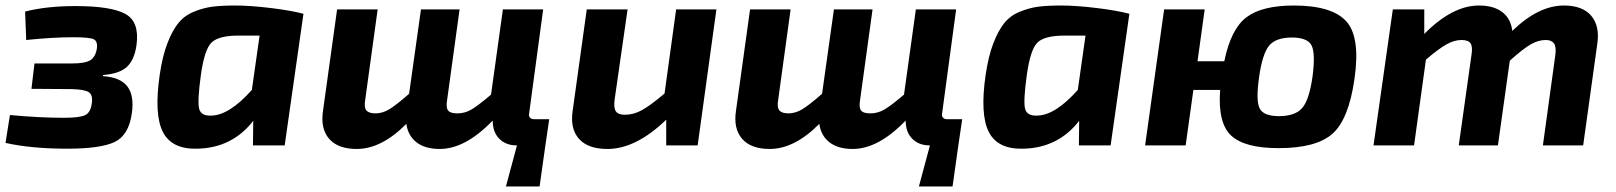

<svg xmlns="http://www.w3.org/2000/svg" viewBox="-27 -527 5859 696"><path d="M68 -382 64 -485Q141 -505 246 -505Q376 -505 427.5 -476.5Q479 -448 468 -365Q461 -312 434.5 -286Q408 -260 347 -255L346 -251Q409 -247 434.5 -214Q460 -181 451 -117Q440 -37 389 -12.5Q338 12 217 12Q86 12 -7 -9L9 -110Q117 -100 204 -100Q263 -100 282.5 -110Q302 -120 306 -154Q310 -183 294.5 -193Q279 -203 231 -204L87 -205L98 -297H235Q281 -297 300 -308.5Q319 -320 324 -350Q328 -377 313 -384.5Q298 -392 240 -392Q164 -392 68 -382Z M1005 0H890L891 -89Q815 9 689 12Q596 15 563.5 -48.5Q531 -112 552 -256Q562 -324 580 -370.5Q598 -417 620 -444Q642 -471 677 -485Q712 -499 744.5 -503Q777 -507 827 -507Q880 -507 954 -498Q1028 -489 1073 -477ZM914 -398H838Q766 -398 740 -373Q714 -348 701 -254Q688 -159 695 -132.5Q702 -106 739 -108Q804 -109 886 -201Z M1950 0 1929 149H1807L1847 0H1845Q1807 0 1783 -24Q1759 -48 1759 -90Q1660 13 1567 13Q1514 13 1483 -11Q1452 -35 1446 -78Q1356 13 1266 13Q1198 13 1166 -24Q1134 -61 1144 -126L1195 -493H1342L1297 -166Q1292 -138 1301 -127Q1310 -116 1334 -116Q1359 -116 1383.5 -130.5Q1408 -145 1456 -187L1499 -493H1639L1594 -166Q1589 -138 1597 -127Q1605 -116 1631 -116Q1658 -116 1682 -130Q1706 -144 1753 -184L1796 -493H1942L1891 -115Q1889 -107 1894 -101Q1899 -95 1908 -95H1964Z M2570 -493 2502 0H2388V-93Q2278 13 2175 13Q2104 13 2071.5 -24Q2039 -61 2049 -126L2100 -493H2248L2201 -166Q2197 -136 2205.5 -123.5Q2214 -111 2238 -111Q2270 -111 2300.5 -128Q2331 -145 2382 -188L2424 -493Z M3447 0 3426 149H3304L3344 0H3342Q3304 0 3280 -24Q3256 -48 3256 -90Q3157 13 3064 13Q3011 13 2980 -11Q2949 -35 2943 -78Q2853 13 2763 13Q2695 13 2663 -24Q2631 -61 2641 -126L2692 -493H2839L2794 -166Q2789 -138 2798 -127Q2807 -116 2831 -116Q2856 -116 2880.5 -130.5Q2905 -145 2953 -187L2996 -493H3136L3091 -166Q3086 -138 3094 -127Q3102 -116 3128 -116Q3155 -116 3179 -130Q3203 -144 3250 -184L3293 -493H3439L3388 -115Q3386 -107 3391 -101Q3396 -95 3405 -95H3461Z M3999 0H3884L3885 -89Q3809 9 3683 12Q3590 15 3557.5 -48.5Q3525 -112 3546 -256Q3556 -324 3574 -370.5Q3592 -417 3614 -444Q3636 -471 3671 -485Q3706 -499 3738.5 -503Q3771 -507 3821 -507Q3874 -507 3948 -498Q4022 -489 4067 -477ZM3908 -398H3832Q3760 -398 3734 -373Q3708 -348 3695 -254Q3682 -159 3689 -132.5Q3696 -106 3733 -108Q3798 -109 3880 -201Z M4314 -305H4411Q4435 -422 4491.5 -464.5Q4548 -507 4663 -507Q4801 -507 4853 -450Q4905 -393 4883 -241Q4862 -94 4803 -42Q4744 10 4608 10Q4485 10 4436 -35.5Q4387 -81 4396 -201H4299L4271 0H4124L4193 -493H4340ZM4731 -250Q4742 -335 4727 -363Q4712 -391 4656 -391Q4598 -391 4573.5 -361.5Q4549 -332 4537 -246Q4525 -161 4539.5 -133.5Q4554 -106 4609 -106Q4668 -106 4693.5 -135.5Q4719 -165 4731 -250Z M5136 -493V-404Q5238 -507 5334 -507Q5388 -507 5419 -483Q5450 -459 5455 -415Q5550 -507 5642 -507Q5710 -507 5741.5 -469.5Q5773 -432 5763 -367L5712 0H5566L5611 -327Q5615 -358 5606 -370Q5597 -382 5576 -382Q5550 -382 5522.5 -366.5Q5495 -351 5446 -307L5403 0H5261L5307 -327Q5312 -357 5304 -369.5Q5296 -382 5271 -382Q5245 -382 5217 -366.5Q5189 -351 5142 -311L5099 0H4952L5022 -493Z"/></svg>

Font: Exo 2.0
Style: Bold Italic
Weight: 700
Italic angle: -8°
Designer: Natanael Gama
Version: Version 1.001;PS 001.001;hotconv 1.0.70;makeotf.lib2.5.58329